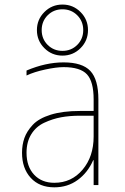

<svg xmlns="http://www.w3.org/2000/svg" viewBox="-20 -800 540 830"><path d="M384.8 -107.4H382.8Q359.4 -53.7 315.9 -22Q272.5 9.8 214.8 9.8Q150.4 9.8 112.8 -31.2Q75.2 -72.3 75.2 -139.6Q75.2 -173.8 85.4 -203.1Q95.7 -232.4 121.6 -260.3Q147.5 -288.1 199.2 -304.2Q251 -320.3 325.2 -320.3H384.8V-370.1Q384.8 -447.3 356 -478.5Q327.1 -509.8 254.9 -509.8Q223.6 -509.8 175.8 -499.5Q127.9 -489.3 94.7 -473.6V-495.1Q177.7 -530.3 254.9 -530.3Q335.9 -530.3 370.6 -493.2Q405.3 -456.1 405.3 -370.1V0H384.8ZM384.8 -299.8H325.2Q281.2 -299.8 244.1 -293Q207 -286.1 171.4 -269.5Q135.7 -252.9 115.2 -219.7Q94.7 -186.5 94.7 -139.6Q94.7 -80.1 127.4 -44.9Q160.2 -9.8 214.8 -9.8Q289.1 -9.8 336.9 -66.4Q384.8 -123 384.8 -210ZM328.1 -748Q360.4 -715.8 360.4 -669.9Q360.4 -624 328.1 -591.8Q295.9 -559.6 250 -559.6Q204.1 -559.6 171.9 -591.8Q139.6 -624 139.6 -669.9Q139.6 -715.8 171.9 -748Q204.1 -780.3 250 -780.3Q295.9 -780.3 328.1 -748ZM314 -606Q339.8 -631.8 339.8 -669.9Q339.8 -708 314 -733.9Q288.1 -759.8 250 -759.8Q211.9 -759.8 186 -733.9Q160.2 -708 160.2 -669.9Q160.2 -631.8 186 -606Q211.9 -580.1 250 -580.1Q288.1 -580.1 314 -606Z"/></svg>

Font: Mgen+ 1m thin
Style: Regular
Weight: 100
Designer: [Source Han Sans]
Ryoko NISHIZUKA  (kana & ideographs); Paul D. Hunt (Latin, Greek & Cyrillic); Wenlong ZHANG  (bopomofo
Version: Version 1.059.20150602